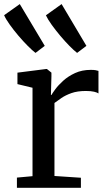

<svg xmlns="http://www.w3.org/2000/svg" viewBox="-44 -897 514 917"><path d="M36.8 0V-48.8L111.3 -55.6V-477.9L39.3 -495.3V-550L177.6 -567.6H179.9L201.6 -550.1V-531.8L199.2 -443.4H201.6Q206.1 -451.4 220.1 -470.7Q234.2 -489.9 257.9 -511.4Q281.5 -532.8 314.6 -548.1Q347.7 -563.3 389.7 -563.3Q404.1 -563.3 412.5 -561.8Q421 -560.2 426.3 -558.4V-450.8Q420.7 -455.2 405.4 -458.9Q390.2 -462.5 366.2 -462.5Q325.5 -462.5 297 -452.3Q268.5 -442.1 249.2 -428.7Q229.8 -415.3 216.1 -405.2V-56.5L342.4 -48.1V0ZM125.1 -644.7Q110.6 -655.7 88.6 -677.8Q66.6 -699.8 43.6 -726.9Q20.6 -754 2.1 -780Q-16.5 -806 -24.3 -824.4L50.5 -877.5L169.7 -678L126.1 -644.7ZM323.8 -644.7Q309.4 -655.7 287.9 -677.5Q266.4 -699.3 243.8 -726.2Q221.2 -753.1 202.5 -779.1Q183.9 -805.2 175.3 -823.9L250.2 -877.5L368.7 -678L324.7 -644.7Z"/></svg>

Font: Merriweather Light
Style: Regular
Weight: 300
Designer: Eben Sorkin
Foundry: Eben Sorkin
Version: Version 2.100